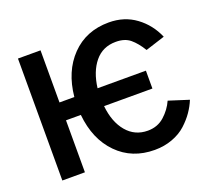

<svg xmlns="http://www.w3.org/2000/svg" viewBox="-136 -975 1267 1163"><g transform="rotate(-20 497.5 -393.5)"><path d="M82 0V-786.1H227.5V-450.2H323.2Q338.9 -610.4 432.6 -707Q526.4 -803.7 672.9 -803.7Q772.5 -803.7 846.2 -749.5Q919.9 -695.3 957 -608.4L832 -568.4Q799.8 -621.1 765.1 -649.9Q730.5 -678.7 672.9 -678.7Q587.9 -678.7 537.1 -616.7Q486.3 -554.7 473.6 -452.1H785.2V-336.9H473.6Q484.4 -231.4 537.1 -168.9Q589.8 -106.4 672.9 -106.4Q736.3 -106.4 780.3 -146Q824.2 -185.5 846.7 -236.3L975.6 -195.3Q960 -157.2 936 -122.6Q912.1 -87.9 876 -54.7Q839.8 -21.5 787.1 -2Q734.4 17.6 672.9 17.6Q527.3 17.6 433.1 -78.1Q338.9 -173.8 323.2 -335H227.5V0Z"/></g></svg>

Font: Gothic A1 ExtraBold
Style: Regular
Weight: 800
Designer: HanYang I&C Co.,Ltd.
Foundry: HanYang I&C Co.,Ltd.
Version: Version 2.50